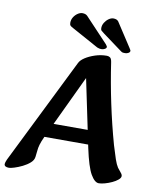

<svg xmlns="http://www.w3.org/2000/svg" viewBox="-113 -981 869 1069"><g transform="rotate(10 321.5 -446.0)"><path d="M12 14Q-15 14 -15 -3Q-15 -11 -7 -29L289 -627Q297 -644 320 -659Q343 -674 375 -684.5Q407 -695 441 -695Q451 -695 459 -689.5Q467 -684 470 -665Q487 -550 511 -436.5Q535 -323 566 -212Q580 -165 590 -136Q600 -107 610 -92Q621 -77 629.5 -67.5Q638 -58 638 -49Q638 -39 625 -28Q612 -17 592.5 -8Q573 1 553 6.5Q533 12 519 12Q496 12 473 -27.5Q450 -67 428 -170L341 -587L370 -599L176 -189Q163 -161 157.5 -142Q152 -123 151 -107.5Q150 -92 147 -72Q145 -53 127.5 -37.5Q110 -22 86.5 -10.5Q63 1 42 7.5Q21 14 12 14ZM140 -190V-270H512V-190ZM557 -760 469 -895Q464 -901 457 -903.5Q450 -906 441 -906Q428 -906 414.5 -896.5Q401 -887 392 -872.5Q383 -858 383 -841Q383 -831 388 -827Q393 -823 404 -814L514 -733Q520 -728 526.5 -727.5Q533 -727 538 -727Q548 -727 556.5 -732Q565 -737 565 -744Q565 -747 562.5 -751Q560 -755 557 -760ZM424 -757 294 -895Q284 -905 266 -905Q253 -905 239.5 -896Q226 -887 217 -872.5Q208 -858 208 -841Q208 -830 212.5 -825Q217 -820 229 -814L380 -731Q387 -728 393 -727Q399 -726 404 -726Q414 -726 423 -731Q432 -736 432 -743Q432 -746 429.5 -749Q427 -752 424 -757Z"/></g></svg>

Font: Alkatra Medium
Style: Regular
Weight: 500
Designer: Suman Bhandary
Version: Version 1.100;gftools[0.9.22]